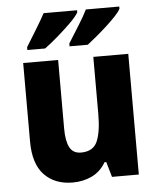

<svg xmlns="http://www.w3.org/2000/svg" viewBox="-54 -813 719 870"><g transform="rotate(-5 305.0 -378.0)"><path d="M543 -549V0H421L401 -69H393Q369 -28 329.5 -9Q290 10 242 10Q161 10 113 -40Q65 -90 65 -192V-549H224V-237Q224 -180 239.5 -151Q255 -122 291 -122Q347 -122 365.5 -165.5Q384 -209 384 -290V-549ZM521 -756Q514 -742 495.5 -722.5Q477 -703 453.5 -681.5Q430 -660 406 -640Q382 -620 364 -606H281V-619Q304 -656 329.5 -696.5Q355 -737 369 -766H521ZM329 -756Q318 -737 290 -709.5Q262 -682 229 -653.5Q196 -625 170 -606H89V-619Q112 -656 137 -697Q162 -738 177 -766H329Z"/></g></svg>

Font: Noto Sans Gujarati SemiCondensed ExtraBold
Style: Regular
Weight: 800
Width: 4
Designer: Jelle Bosma - Monotype Design Team, Universal Thirst
Foundry: Monotype Imaging Inc.
Version: Version 2.106; ttfautohint (v1.8.4.7-5d5b)